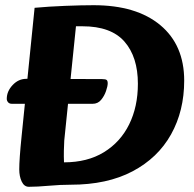

<svg xmlns="http://www.w3.org/2000/svg" viewBox="-20 -710 744 738"><path d="M26 -311Q16 -311 11 -317Q6 -323 6 -330Q6 -359 28.5 -383Q51 -407 81 -407L372 -406Q386 -406 390 -402.5Q394 -399 394 -390Q394 -379 387.5 -360Q381 -341 368.5 -326Q356 -311 336 -311ZM91 8Q73 8 63.5 -12Q54 -32 54 -59Q54 -98 63 -186L113 -680Q167 -685 230.5 -687.5Q294 -690 340 -690Q504 -690 596 -613.5Q688 -537 688 -400Q688 -284 637.5 -193.5Q587 -103 489.5 -51.5Q392 0 252 0Q212 0 167.5 4Q123 8 91 8ZM226 -86Q316 -86 379.5 -125Q443 -164 476.5 -232Q510 -300 510 -388Q510 -491 458.5 -550Q407 -609 297 -609H272L227 -170Q226 -153 225.5 -131Q225 -109 226 -86Z"/></svg>

Font: Alkatra
Style: Regular
Weight: 400
Designer: Suman Bhandary
Version: Version 1.100;gftools[0.9.22]